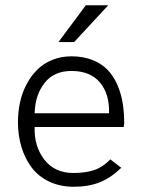

<svg xmlns="http://www.w3.org/2000/svg" viewBox="-20 -710 543 736"><path d="M204.1 -548.8 309.1 -689.9H395L264.2 -548.8ZM262.2 5.9Q210 5.9 168.5 -13.9Q127 -33.7 101.3 -67.9Q75.7 -102.1 62.3 -146.2Q48.8 -190.4 48.8 -241.2Q48.8 -281.2 56.9 -318.1Q64.9 -355 82 -387.2Q99.1 -419.4 123 -443.1Q147 -466.8 180.7 -480.5Q214.4 -494.1 253.9 -494.1Q299.3 -494.1 334.5 -480Q369.6 -465.8 392.3 -442.4Q415 -418.9 429.7 -385.3Q444.3 -351.6 450.2 -315.2Q456.1 -278.8 456.1 -236.8L454.1 -223.1H112.8Q110.4 -149.4 149.9 -98.1Q189.5 -46.9 261.2 -46.9Q308.1 -46.9 341.6 -58.3Q375 -69.8 402.8 -99.1L444.8 -66.9Q405.3 -28.3 362.5 -11.2Q319.8 5.9 262.2 5.9ZM112.8 -275.9H397.9Q400.4 -349.1 363.3 -393.6Q326.2 -438 253.9 -438Q187 -438 150.9 -392.1Q114.7 -346.2 112.8 -275.9Z"/></svg>

Font: HK Grotesk Light
Style: Regular
Weight: 300
Designer: Alfredo Marco Pradil and Stefan Peev
Foundry: Hanken Design Co.
Version: Version 1.045;PS 001.045;hotconv 1.0.88;makeotf.lib2.5.64775